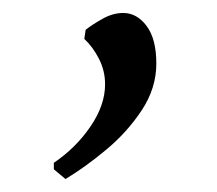

<svg xmlns="http://www.w3.org/2000/svg" viewBox="-20 -119 334 296"><path d="M81 157 63 142V132Q97 109 119.5 76Q142 43 142 11Q142 -10 132.5 -28.5Q123 -47 110 -59L112 -73Q122 -81 138 -90Q154 -99 170 -99Q191 -99 206 -79Q221 -59 221 -21Q221 17 198.5 51Q176 85 143.5 112Q111 139 81 157Z"/></svg>

Font: Alegreya
Style: Regular
Weight: 400
Designer: Juan Pablo del Peral
Foundry: Huerta Tipografica
Version: Version 2.009